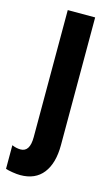

<svg xmlns="http://www.w3.org/2000/svg" viewBox="-150 -593 515 880"><g transform="rotate(15 108.0 -153.5)"><path d="M42 240Q26 240 4.5 236.5Q-17 233 -28 229V117Q-7 126 13 126Q57 126 57 56V-547H187V59Q187 145 150 192.5Q113 240 42 240Z"/></g></svg>

Font: Noto Sans Arabic ExtCond
Style: Bold
Weight: 700
Width: 2
Designer: Monotype Design Team, Nadine Chahine, Nizar Qandah and Khaled Hosny
Foundry: Monotype Imaging Inc.
Version: Version 2.012; ttfautohint (v1.8.4.7-5d5b)